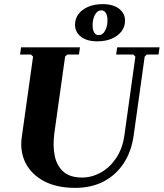

<svg xmlns="http://www.w3.org/2000/svg" viewBox="-20 -899 792 929"><path d="M547 -670H752L747 -635H690L680 -625L627 -245Q616 -166 578.5 -109Q541 -52 481.5 -21Q422 10 344 10Q254 10 193 -22.5Q132 -55 104 -110Q76 -165 85 -233L140 -625L130 -635H77L82 -670H367L362 -635H305L295 -625L243 -255Q235 -195 244.5 -146.5Q254 -98 286 -69Q318 -40 377 -40Q424 -40 467.5 -64Q511 -88 542 -134Q573 -180 582 -245L635 -625L625 -635H542ZM477 -879Q528 -879 556.5 -856.5Q585 -834 585 -799Q585 -770 568 -747.5Q551 -725 521 -712Q491 -699 451 -699Q400 -699 371.5 -721.5Q343 -744 343 -779Q343 -808 359.5 -830.5Q376 -853 406.5 -866Q437 -879 477 -879ZM457 -729Q477 -729 488.5 -750.5Q500 -772 500 -801Q500 -824 492 -836.5Q484 -849 470 -849Q451 -849 439.5 -827.5Q428 -806 428 -777Q428 -754 436 -741.5Q444 -729 457 -729Z"/></svg>

Font: Brygada 1918
Style: Bold Italic
Weight: 700
Italic angle: -8°
Designer: Mateusz Machalski | Borys Kosmynka | Przemek Hoffer
Foundry: NIEPODLEGLA 2018
Version: Version 3.006